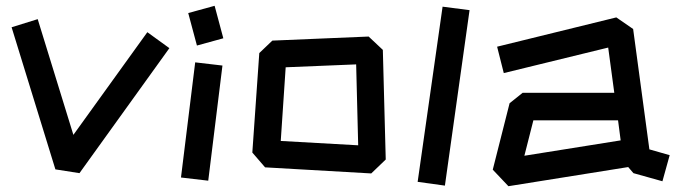

<svg xmlns="http://www.w3.org/2000/svg" viewBox="-20 -631 2339 662"><path d="M171 -47 20 -537 110 -565 233 -166 488 -520 564 -465 254 -34Z M629 -586 720 -611 750 -499 659 -474ZM604 -19 653 -416 747 -405 698 -8Z M894 -54 850 -105 874 -448 919 -491 1251 -505 1300 -459 1310 -81 1260 -33ZM1215 -130 1208 -409 965 -399 948 -145Z M1420 -4 1506 -608 1599 -596 1514 9Z M2164 -34 2146 -55 1733 11 1679 -46 1737 -275 1782 -311H2098L2077 -467L1717 -379L1694 -470L2105 -571L2163 -531L2219 -116L2289 -96L2264 -6ZM2120 -147 2111 -216H1819L1788 -94Z"/></svg>

Font: ZCOOL KuaiLe
Style: Regular
Weight: 400
Designer: Lui Bingke
Foundry: ZCOOL
Version: Version 2.000